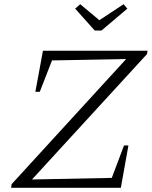

<svg xmlns="http://www.w3.org/2000/svg" viewBox="-20 -892 721 912"><path d="M678 -635 115 -21 107 -39 511 -47 569 -201H590L554 0H33L35 -17L597 -631L606 -612L227 -605L169 -456H148L184 -651H681ZM430 -747 337 -851 361 -872 452 -796 567 -872 585 -851 462 -747Z"/></svg>

Font: Piazzolla Thin ExtraLight
Style: Italic
Weight: 250
Italic angle: -11.3°
Version: Version 2.005